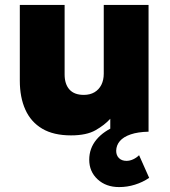

<svg xmlns="http://www.w3.org/2000/svg" viewBox="-20 -535 689 780"><path d="M464 225Q410.5 225 376.5 193.5Q342.5 162 342.5 114Q342.5 67.5 371.8 32.2Q401 -3 453.2 -23.8Q505.5 -44.5 574.5 -47L583.5 0Q540 1 510.8 11Q481.5 21 467 38Q452.5 55 452 77.5Q452 96 463.2 107.2Q474.5 118.5 494 118.5Q507.5 118.5 521 112.2Q534.5 106 545 95.5L586 187.5Q559.5 205.5 528.2 215.2Q497 225 464 225ZM268.5 15Q197.5 15 151.5 -12.2Q105.5 -39.5 83 -89.5Q60.5 -139.5 60.5 -207V-515H242.5V-232.5Q242.5 -193.5 262 -171.5Q281.5 -149.5 320.5 -149.5Q345.5 -149.5 363.8 -160.2Q382 -171 391.8 -190.5Q401.5 -210 401.5 -235.5V-515H583.5V0H428V-52.5Q405 -27 368.2 -6Q331.5 15 268.5 15Z"/></svg>

Font: Geologica Roman ExtraBold
Style: Regular
Weight: 800
Designer: Sindre Bremnes, Frode Helland
Foundry: Monokrom Skriftforlag AS
Version: Version 1.010;gftools[0.9.28]